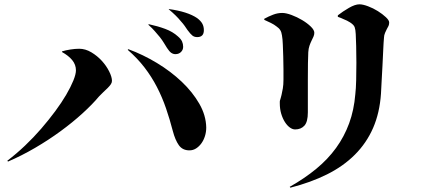

<svg xmlns="http://www.w3.org/2000/svg" viewBox="-20 -806 2040 890"><path d="M575 -578Q643 -553 707.5 -514Q772 -475 822.5 -427Q873 -379 904 -325Q935 -271 936 -215Q936 -194 930 -175Q924 -156 913.5 -141.5Q903 -127 889 -118Q875 -109 858 -109Q826 -109 809 -133Q792 -157 781 -199Q767 -253 749.5 -304Q732 -355 707.5 -402.5Q683 -450 650 -493Q617 -536 572 -575L575 -578ZM14 -61Q56 -93 96 -131Q136 -169 171 -209.5Q206 -250 236 -290.5Q266 -331 287 -367Q308 -403 320 -432.5Q332 -462 332 -480Q332 -506 315 -527Q298 -548 267 -565L268 -568Q284 -573 306 -576.5Q328 -580 347 -580Q376 -580 403.5 -563.5Q431 -547 452 -524Q473 -501 486 -475Q499 -449 499 -431Q499 -423 493.5 -415Q488 -407 479 -398Q474 -393 469 -388.5Q464 -384 459 -379Q454 -374 449 -369Q444 -364 439 -359Q409 -323 363 -281Q317 -239 261 -198Q205 -157 142.5 -120.5Q80 -84 17 -57L14 -61ZM925 -666Q925 -634 894 -634Q881 -634 872 -641Q863 -648 849 -667Q843 -676 836 -686Q829 -696 818 -708Q798 -733 762 -763L763 -764Q850 -752 894 -722Q911 -709 918 -696Q925 -683 925 -666ZM829 -589Q829 -575 819 -565Q809 -555 793 -555Q783 -555 774 -561Q765 -567 754 -584Q747 -595 739.5 -607.5Q732 -620 721 -634Q710 -647 697.5 -661.5Q685 -676 668 -691L669 -694Q711 -685 746 -672Q781 -659 805 -637Q819 -625 824 -613.5Q829 -602 829 -589Z M1287 -642Q1285 -657 1279 -666.5Q1273 -676 1261 -684Q1251 -692 1236 -699.5Q1221 -707 1205 -714V-719Q1225 -730 1246 -738Q1267 -746 1288 -746Q1306 -746 1331.5 -736.5Q1357 -727 1380.5 -713Q1404 -699 1420.5 -683Q1437 -667 1437 -654Q1437 -649 1436 -645Q1435 -641 1433 -636Q1431 -631 1428.5 -626.5Q1426 -622 1424 -617Q1419 -607 1414.5 -594Q1410 -581 1409 -564Q1408 -547 1407.5 -513Q1407 -479 1407 -438.5Q1407 -398 1407 -357Q1407 -316 1407 -285Q1407 -241 1391 -223.5Q1375 -206 1348 -206Q1336 -206 1323.5 -215Q1311 -224 1300.5 -240.5Q1290 -257 1283.5 -279Q1277 -301 1277 -327Q1277 -331 1277 -335Q1277 -339 1279 -344Q1281 -349 1282 -354.5Q1283 -360 1285 -366Q1288 -379 1291 -396Q1294 -413 1294 -437Q1294 -456 1294 -484.5Q1294 -513 1293 -542.5Q1292 -572 1291 -599Q1290 -626 1287 -642ZM1760 -632Q1758 -611 1756.5 -576Q1755 -541 1753 -503Q1751 -465 1749 -429.5Q1747 -394 1746 -372Q1740 -283 1709.5 -213Q1679 -143 1625 -89Q1571 -35 1495.5 2.5Q1420 40 1326 64L1323 60Q1392 21 1446 -23.5Q1500 -68 1538 -120.5Q1576 -173 1598.5 -234.5Q1621 -296 1627 -369Q1630 -394 1631 -434Q1632 -474 1632 -515Q1632 -556 1631 -592.5Q1630 -629 1629 -648Q1628 -669 1624 -680Q1620 -691 1603 -702Q1589 -711 1573 -717Q1561 -723 1546 -728V-735Q1569 -753 1597.5 -769.5Q1626 -786 1646 -786Q1662 -786 1686 -777Q1710 -768 1731.5 -754.5Q1753 -741 1768.5 -726.5Q1784 -712 1784 -702Q1784 -693 1781 -686Q1778 -679 1773 -671Q1771 -666 1769 -662.5Q1767 -659 1765 -654Q1760 -642 1760 -632Z"/></svg>

Font: XinYuGongZhangJiaSongA
Style: Regular
Weight: 900
Designer: XinYuGong
Foundry: Adobe Systems Incorporated
Version: Version 1.00